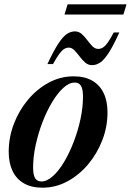

<svg xmlns="http://www.w3.org/2000/svg" viewBox="-20 -861 608 893"><path d="M322.5 -506Q374 -506 409 -485.8Q444 -465.5 462 -428.2Q480 -391 480 -338.5Q480 -271.5 455.8 -208.8Q431.5 -146 389.5 -96.2Q347.5 -46.5 293 -17.2Q238.5 12 177.5 12Q126.5 12 91.2 -8.2Q56 -28.5 38.2 -66Q20.5 -103.5 20.5 -155Q20.5 -222 44.5 -284.8Q68.5 -347.5 110.5 -397.5Q152.5 -447.5 207 -476.8Q261.5 -506 322.5 -506ZM173 -17Q198.5 -17 226 -41.8Q253.5 -66.5 278.5 -108.5Q303.5 -150.5 323.2 -202.2Q343 -254 354.5 -308Q366 -362 366 -411.5Q366 -446 356.8 -461.5Q347.5 -477 327.5 -477Q301.5 -477 274.2 -452Q247 -427 222 -385.2Q197 -343.5 177.2 -291.8Q157.5 -240 145.8 -185.8Q134 -131.5 134 -82.5Q134 -48 143.2 -32.5Q152.5 -17 173 -17ZM535 -710Q507 -648 485.5 -615Q464 -582 445.8 -570Q427.5 -558 408.5 -558Q390 -558 376 -570.2Q362 -582.5 350 -598.8Q338 -615 326 -627.2Q314 -639.5 300 -639.5Q289 -639.5 278.5 -633.2Q268 -627 255.8 -610.5Q243.5 -594 226.5 -563H200.5Q229.5 -625 251 -657.8Q272.5 -690.5 290.8 -702.8Q309 -715 328 -715Q346.5 -715 360.2 -702.8Q374 -690.5 386 -674.2Q398 -658 410 -645.8Q422 -633.5 437 -633.5Q448 -633.5 458.5 -639.8Q469 -646 481 -662.8Q493 -679.5 509 -710ZM280 -793.5 294.5 -841H568.5L554 -793.5Z"/></svg>

Font: Newsreader 60pt SemiBold
Style: Italic
Weight: 600
Italic angle: -17°
Designer: Hugues Gentile
Foundry: Production Type
Version: Version 1.003